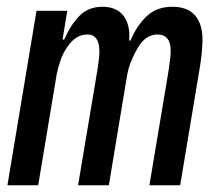

<svg xmlns="http://www.w3.org/2000/svg" viewBox="-20 -548 640 568"><path d="M2 0 88 -516H179L165 -431H170Q188 -473 214.5 -500.5Q241 -528 283 -528Q325 -528 345.5 -501Q366 -474 362 -428H366Q385 -473 414.5 -500.5Q444 -528 490 -528Q534 -528 556.5 -503Q579 -478 579 -430Q579 -415 577 -393.5Q575 -372 572 -354L513 0H422L479 -341Q481 -355 483 -371Q485 -387 485 -397Q485 -446 446 -446Q412 -446 389 -409Q378 -391 369 -369.5Q360 -348 356 -325L302 0H211L269 -346Q271 -360 272.5 -372.5Q274 -385 274 -396Q274 -446 238 -446Q204 -446 179 -409Q166 -390 159 -369.5Q152 -349 148 -330L93 0Z"/></svg>

Font: IBM Plex Mono Medium
Style: Italic
Weight: 500
Italic angle: -9°
Monospace: yes
Designer: Mike Abbink, Paul van der Laan, Pieter van Rosmalen
Foundry: Bold Monday
Version: Version 2.3